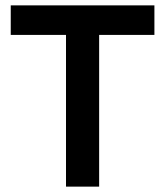

<svg xmlns="http://www.w3.org/2000/svg" viewBox="-20 -695 615 715"><path d="M349.2 0H225.8V-565H20V-675H555V-565H349.2Z"/></svg>

Font: Funnel Sans SemiBold
Style: Regular
Weight: 600
Designer: NORD ID, Kristian Moeller
Foundry: Dicotype
Version: Version 1.000